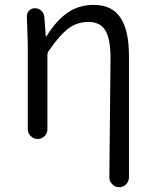

<svg xmlns="http://www.w3.org/2000/svg" viewBox="-20 -572 639 793"><path d="M512.7 160.2Q512.7 176.8 501 189Q489.3 201.2 472.2 201.2Q455.1 201.2 443.4 188.5Q431.6 176.8 431.6 161.1L436.5 -331.1Q436.5 -410.2 415.5 -445.8Q394.5 -481.4 344.7 -481.4Q298.8 -481.4 262.7 -454.6Q226.6 -427.7 179.7 -359.4Q175.8 -353.5 175.8 -345.7V-39.1Q175.8 -21.5 164.1 -9.8Q152.3 2 135.7 2Q119.1 2 106.9 -9.8Q94.7 -21.5 94.7 -39.1V-393.6L90.8 -504.9Q90.8 -517.6 99.6 -527.3Q109.4 -538.1 124 -538.1Q139.6 -538.1 150.9 -527.3Q162.1 -516.6 163.1 -501L168.9 -423.8Q168.9 -421.9 170.4 -421.9Q171.9 -421.9 172.9 -423.8Q214.8 -490.2 261.2 -521Q307.6 -551.8 367.2 -551.8Q442.4 -551.8 477.5 -499Q512.7 -446.3 512.7 -340.8Z"/></svg>

Font: Gen Jyuu Gothic P Normal
Style: Regular
Weight: 300
Designer: [Source Han Sans]
Ryoko NISHIZUKA  (kana & ideographs); Paul D. Hunt (Latin, Greek & Cyrillic); Wenlong ZHANG  (bopomofo
Version: Version 1.002.20150607